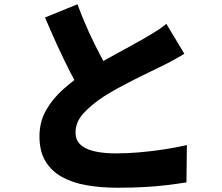

<svg xmlns="http://www.w3.org/2000/svg" viewBox="-20 -828 1040 900"><path d="M844 -576Q818 -560 790.5 -545Q763 -530 732 -515Q710 -504 678.5 -489Q647 -474 610.5 -455.5Q574 -437 537 -417Q500 -397 467 -376Q409 -338 371.5 -297Q334 -256 334 -206Q334 -157 382 -133Q430 -109 526 -109Q576 -109 634.5 -114Q693 -119 751 -128Q809 -137 856 -148L854 27Q809 34 759.5 40Q710 46 653.5 49Q597 52 530 52Q453 52 386.5 40.5Q320 29 270.5 1.5Q221 -26 193 -72.5Q165 -119 165 -188Q165 -257 196 -311.5Q227 -366 278 -411Q329 -456 388 -495Q422 -518 460 -539.5Q498 -561 534.5 -581Q571 -601 602.5 -618Q634 -635 656 -648Q688 -667 713 -682.5Q738 -698 760 -716ZM343 -808Q368 -740 396 -679Q424 -618 452 -565.5Q480 -513 503 -470L364 -389Q336 -437 306.5 -495Q277 -553 248 -616.5Q219 -680 191 -746Z"/></svg>

Font: Noto Sans SC Black
Style: Regular
Weight: 900
Designer: Ryoko NISHIZUKA  (kana, bopomofo & ideographs); Paul D. Hunt (Latin, Greek & Cyrillic); Sandoll Communications , Soo-you
Foundry: Adobe
Version: Version 2.004-H2;hotconv 1.0.118;makeotfexe 2.5.65603